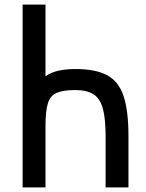

<svg xmlns="http://www.w3.org/2000/svg" viewBox="-20 -820 640 840"><path d="M179 -800V-486Q202 -503 235 -510.5Q268 -518 310 -518Q398 -518 448.5 -491Q499 -464 520.5 -400Q542 -336 542 -224V0H442V-224Q442 -301 430 -345Q418 -389 389 -407.5Q360 -426 310 -426Q257 -426 228.5 -414Q200 -402 189.5 -368Q179 -334 179 -267V0H79V-800Z"/></svg>

Font: Victor Mono Thin
Style: Regular
Weight: 100
Monospace: yes
Designer: Rune Bjørnerås
Version: Version 1.561;gftools[0.9.30]